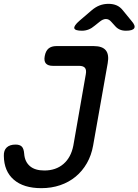

<svg xmlns="http://www.w3.org/2000/svg" viewBox="-27 -970 721 1000"><path d="M-7 -158Q-8 -187 8 -202Q24 -217 54 -217Q76 -217 86.5 -206.5Q97 -196 99 -169Q102 -128 128.5 -105Q155 -82 204 -82Q264 -82 303.5 -116Q343 -150 355 -212L420 -584Q424 -606 415.5 -616.5Q407 -627 385 -627H249Q223 -627 212 -639.5Q201 -652 206 -678Q211 -705 226 -717.5Q241 -730 267 -730H461Q506 -730 524 -708Q542 -686 534 -641L458 -212Q449 -161 425.5 -120Q402 -79 367 -50Q332 -21 286.5 -5.5Q241 10 188 10Q96 10 45 -34Q-6 -78 -7 -158ZM400 -810Q363 -810 360 -823Q357 -836 387 -862L450 -916Q471 -934 492.5 -942Q514 -950 538 -950Q562 -950 580.5 -942Q599 -934 613 -916L658 -861Q680 -836 672 -823Q664 -810 629 -810Q610 -810 596 -816.5Q582 -823 572 -835L552 -857Q540 -871 524.5 -871Q509 -871 491 -856L466 -836Q451 -823 434.5 -816.5Q418 -810 400 -810Z"/></svg>

Font: Maple Mono Medium
Style: Italic
Weight: 500
Italic angle: -10°
Monospace: yes
Designer: subframe7536
Version: Version 7.000